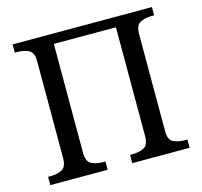

<svg xmlns="http://www.w3.org/2000/svg" viewBox="-104 -828 990 941"><g transform="rotate(-15 391.5 -357.0)"><path d="M38 0V-42H51Q85 -42 109 -54.5Q133 -67 133 -114V-604Q133 -648 108.5 -660Q84 -672 51 -672H38V-714H745V-672H732Q698 -672 674 -659.5Q650 -647 650 -600V-109Q650 -65 674.5 -53.5Q699 -42 732 -42H745V0H454V-42H467Q501 -42 525 -54.5Q549 -67 549 -114V-664H234V-114Q234 -67 258 -54.5Q282 -42 316 -42H329V0Z"/></g></svg>

Font: NotoSerif-Regular
Style: Regular
Weight: 400
Designer: Monotype Design Team
Foundry: Monotype Imaging Inc.
Version: Version 2.007; ttfautohint (v1.8) -l 8 -r 50 -G 200 -x 14 -D